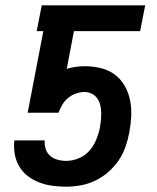

<svg xmlns="http://www.w3.org/2000/svg" viewBox="-20 -690 590 722"><path d="M229 12Q202 12 176.5 8.5Q151 5 127.5 -4Q104 -13 84.5 -28Q65 -43 52.5 -64Q40 -85 35.5 -110.5Q31 -136 34 -162H148Q147 -145 152 -129.5Q157 -114 168.5 -104Q180 -94 196 -89.5Q212 -85 229 -85Q252 -85 275.5 -94.5Q299 -104 315.5 -122.5Q332 -141 341.5 -164Q351 -187 356 -210Q358 -224 359.5 -239Q361 -254 360.5 -268.5Q360 -283 356.5 -296.5Q353 -310 345 -321Q337 -332 324.5 -338Q312 -344 298 -344Q282 -344 266 -338.5Q250 -333 236.5 -322Q223 -311 214.5 -296.5Q206 -282 200 -266H84L143 -573H118L137 -670H526L507 -573H258L231 -431Q247 -436 264 -438.5Q281 -441 298 -441Q329 -441 358.5 -434Q388 -427 411 -410Q434 -393 448.5 -368Q463 -343 469 -313.5Q475 -284 473.5 -253Q472 -222 466 -191Q461 -164 451.5 -137Q442 -110 425.5 -86Q409 -62 386.5 -42.5Q364 -23 337.5 -10.5Q311 2 283.5 7Q256 12 229 12Z"/></svg>

Font: Lode Term
Style: Bold Italic
Weight: 700
Italic angle: -11°
Monospace: yes
Designer: Belleve Invis
Foundry: Belleve Invis
Version: Version 29.2.0